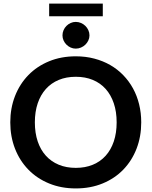

<svg xmlns="http://www.w3.org/2000/svg" viewBox="-20 -1046 848 1074"><path d="M770 -361.5Q770 -282 743.8 -214.2Q717.5 -146.5 669.5 -97Q621.5 -47.5 554 -19.8Q486.5 8 404 8Q322 8 254.5 -19.8Q187 -47.5 138.8 -97Q90.5 -146.5 64 -214.2Q37.5 -282 37.5 -361.5Q37.5 -441 64 -508.8Q90.5 -576.5 138.8 -626Q187 -675.5 254.5 -703.2Q322 -731 404 -731Q459 -731 507.5 -718.2Q556 -705.5 596.5 -682.2Q637 -659 669.2 -625.8Q701.5 -592.5 724 -551.5Q746.5 -510.5 758.2 -462.5Q770 -414.5 770 -361.5ZM632.5 -361.5Q632.5 -421 616.5 -468.2Q600.5 -515.5 571 -548.5Q541.5 -581.5 499.2 -599Q457 -616.5 404 -616.5Q351 -616.5 308.8 -599Q266.5 -581.5 236.8 -548.5Q207 -515.5 191 -468.2Q175 -421 175 -361.5Q175 -302 191 -254.8Q207 -207.5 236.8 -174.8Q266.5 -142 308.8 -124.5Q351 -107 404 -107Q457 -107 499.2 -124.5Q541.5 -142 571 -174.8Q600.5 -207.5 616.5 -254.8Q632.5 -302 632.5 -361.5ZM255 -1026H555V-955H255ZM480.5 -848Q480.5 -833 474.2 -819.8Q468 -806.5 457.5 -796.2Q447 -786 433 -780Q419 -774 403.5 -774Q389 -774 375.5 -780Q362 -786 351.8 -796.2Q341.5 -806.5 335.5 -819.8Q329.5 -833 329.5 -848Q329.5 -863.5 335.5 -877.2Q341.5 -891 351.8 -901.2Q362 -911.5 375.5 -917.5Q389 -923.5 403.5 -923.5Q419 -923.5 433 -917.5Q447 -911.5 457.5 -901.2Q468 -891 474.2 -877.2Q480.5 -863.5 480.5 -848Z"/></svg>

Font: Lato 2
Style: Bold
Weight: 700
Designer: Lukasz Dziedzic with Adam Twardoch and Botio Nikoltchev
Foundry: tyPoland Lukasz Dziedzic
Version: Version 2.015; 2015-08-06; http://www.latofonts.com/